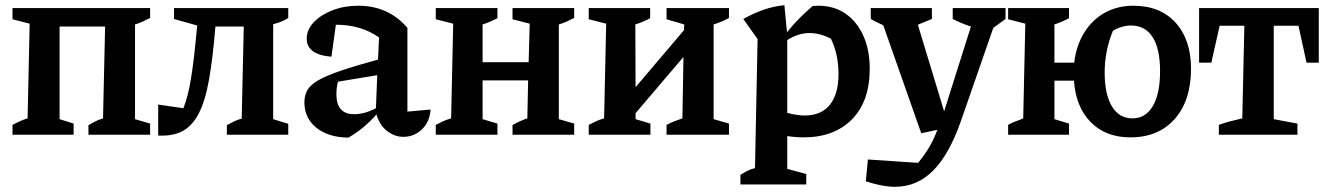

<svg xmlns="http://www.w3.org/2000/svg" viewBox="-20 -518 5105 738"><path d="M28 0V-38Q41 -45 55 -51.5Q69 -58 86 -63L94 -427L28 -444V-487H557V-449Q544 -442 529.5 -435.5Q515 -429 499 -424V-60L557 -43V0H320V-37Q332 -43 345 -50.5Q358 -58 376 -63L384 -416H209V-60L263 -43V0Z M588 3V-116L685 -102Q703 -147 714.5 -218.5Q726 -290 735 -390L738 -420L649 -445V-487H1088V-449Q1066 -434 1030 -425V-60L1088 -42V0H852V-37Q867 -45 880 -51.5Q893 -58 909 -62L917 -416H808Q798 -295 783.5 -212.5Q769 -130 744 -82Q719 -34 681.5 -14Q644 6 588 3Z M1319 11Q1242 10 1196 -27Q1150 -64 1150 -125Q1150 -151 1161.5 -171.5Q1173 -192 1203.5 -209.5Q1234 -227 1289.5 -246Q1345 -265 1433 -289L1437 -374Q1368 -423 1271 -423L1254 -300Q1159 -308 1159 -369Q1159 -404 1186 -432.5Q1213 -461 1258 -478.5Q1303 -496 1357 -496Q1473 -496 1546 -411V-89L1635 -97Q1632 -50 1602 -21Q1572 8 1530 8Q1498 8 1469 -13.5Q1440 -35 1427 -78Q1404 -52 1378 -30Q1352 -8 1319 11ZM1273 -156Q1273 -79 1341 -79Q1381 -79 1425 -102L1430 -229L1279 -204Q1273 -181 1273 -156Z M1655 0V-38Q1669 -45 1682.5 -51.5Q1696 -58 1714 -63L1722 -427L1655 -444V-487H1892V-448Q1878 -441 1864.5 -435Q1851 -429 1835 -424V-279H2012L2016 -427L1950 -444V-487H2187V-449Q2173 -442 2159 -435.5Q2145 -429 2128 -424V-60L2187 -43V0H1950V-37Q1963 -45 1977.5 -51.5Q1992 -58 2007 -63L2010 -209H1835V-60L1892 -43V0Z M2243 0V-38Q2257 -45 2270.5 -51.5Q2284 -58 2302 -63L2310 -427L2243 -444V-487H2479V-448Q2466 -441 2452 -435Q2438 -429 2422 -424L2423 -183L2609 -402L2610 -424L2542 -444V-487H2782V-449Q2758 -435 2723 -424V-60L2782 -43V0H2542V-38Q2557 -46 2572.5 -52Q2588 -58 2603 -63L2607 -299L2423 -83V-60L2480 -43V0Z M2826 191V154Q2837 147 2850 140Q2863 133 2882 128L2892 -368L2837 -445Q2876 -467 2915 -480.5Q2954 -494 2995 -498L3005 -394Q3028 -423 3052.5 -447.5Q3077 -472 3104 -495Q3115 -496 3125 -496Q3186 -496 3230 -465.5Q3274 -435 3298.5 -380.5Q3323 -326 3323 -254Q3323 -128 3254.5 -59Q3186 10 3069 10Q3039 10 3006 5V131L3079 151V191ZM3091 -391Q3049 -391 3006 -364V-84Q3045 -74 3073 -74Q3137 -74 3170 -115.5Q3203 -157 3203 -234Q3203 -309 3174 -369Q3133 -391 3091 -391Z M3521 -6 3375 -421Q3350 -432 3327 -445V-487H3562V-445L3508 -423L3609 -90L3712 -416Q3675 -428 3642 -445V-487H3845V-445L3798 -411L3674 -54Q3629 75 3567 137.5Q3505 200 3420 200Q3395 200 3367 194.5Q3339 189 3308 179L3316 95L3509 108Q3536 75 3553 45.5Q3570 16 3583 -19Z M3855 0V-38Q3868 -46 3885 -52Q3902 -58 3913 -63L3921 -427L3855 -444V-487H4089V-448Q4076 -441 4062 -435Q4048 -429 4033 -424V-277H4109Q4117 -344 4148 -393.5Q4179 -443 4227.5 -469.5Q4276 -496 4336 -496Q4440 -496 4499 -430.5Q4558 -365 4558 -254Q4558 -132 4495.5 -61Q4433 10 4325 10Q4230 10 4172.5 -48.5Q4115 -107 4108 -208H4033V-60L4089 -43V0ZM4333 -63Q4383 -63 4411 -110Q4439 -157 4439 -245Q4439 -330 4410.5 -375Q4382 -420 4327 -420Q4293 -420 4258 -400Q4242 -362 4234 -321Q4226 -280 4226 -241Q4226 -155 4254 -109Q4282 -63 4333 -63Z M5049 -487V-277H5002L4971 -419H4876V-60L4967 -43V0H4665V-38Q4687 -46 4709.5 -52Q4732 -58 4755 -63L4763 -419H4668L4636 -277H4589V-487Z"/></svg>

Font: Piazzolla SemiBold
Style: Regular
Weight: 600
Designer: Juan Pablo del Peral
Foundry: Huerta Tipografica
Version: Version 1.330